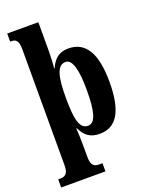

<svg xmlns="http://www.w3.org/2000/svg" viewBox="-180 -849 905 1177"><g transform="rotate(-20 272.5 -260.0)"><path d="M8 240H297V187H277C244 187 223 176 223 119V53C223 5 221 -43 219 -68H223C247 -16 281 12 344 12C451 12 508 -73 508 -266C508 -460 449 -546 339 -546C276 -546 243 -512 220 -460H217C220 -480 223 -537 223 -573V-760H20V-707H27C55 -707 74 -698 74 -636V120C74 176 52 187 20 187H8ZM293 -59C238 -59 223 -127 223 -267C223 -396 238 -474 295 -474C341 -474 360 -399 360 -266C360 -128 341 -59 293 -59Z"/></g></svg>

Font: Noto Serif Georgian ExtraCondensed ExtraBold
Style: Regular
Weight: 800
Width: 2
Designer: Monotype Design Team, Akaki Razmadze
Foundry: Google LLC
Version: Version 2.003